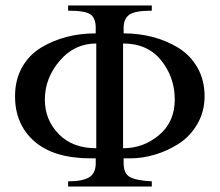

<svg xmlns="http://www.w3.org/2000/svg" viewBox="-20 -682 803 702"><path d="M432 -580V-560Q487 -560 537.5 -547Q588 -534 631.5 -507.5Q675 -481 701.5 -435.5Q728 -390 728 -330Q728 -274 701.5 -228.5Q675 -183 633.5 -156.5Q592 -130 546 -116.5Q500 -103 457 -103H432V-86Q432 -48 454.5 -35Q477 -22 535 -19V0H229V-19Q281 -19 305.5 -33.5Q330 -48 330 -85V-103H313Q177 -103 106 -165Q35 -227 35 -330Q35 -390 60.5 -435.5Q86 -481 129.5 -507.5Q173 -534 223.5 -547Q274 -560 330 -560V-580Q330 -616 310.5 -629.5Q291 -643 229 -643V-662H535V-643Q473 -643 452.5 -628Q432 -613 432 -580ZM430 -523V-140Q505 -140 562 -188.5Q619 -237 619 -318Q619 -399 569.5 -461Q520 -523 430 -523ZM332 -140V-523Q252 -523 198 -459.5Q144 -396 144 -318Q144 -244 194.5 -192Q245 -140 332 -140Z"/></svg>

Font: STIX MathJax Main
Style: Regular
Weight: 400
Designer: MicroPress Inc., with final additions and corrections provided by Coen Hoffman, Elsevier (retired)
Version: Version 1.1.1